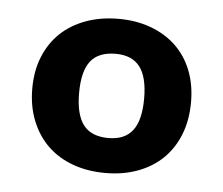

<svg xmlns="http://www.w3.org/2000/svg" viewBox="-35 -770 458 394"><g transform="rotate(5 194.0 -573.0)"><path d="M195 -732Q231 -732 261 -721Q291 -710 312.5 -689.8Q334 -669.5 345.8 -640.2Q357.5 -611 357.5 -574.5Q357.5 -537.5 345.8 -507.8Q334 -478 312.5 -457.2Q291 -436.5 261 -425.5Q231 -414.5 195 -414.5Q158 -414.5 127.8 -425.5Q97.5 -436.5 76 -457.2Q54.5 -478 42.5 -507.8Q30.5 -537.5 30.5 -574.5Q30.5 -611 42.5 -640.2Q54.5 -669.5 76 -689.8Q97.5 -710 127.8 -721Q158 -732 195 -732ZM195 -486.5Q228.5 -486.5 244.8 -507.8Q261 -529 261 -573.5Q261 -618 244.8 -639Q228.5 -660 195 -660Q159.5 -660 143.2 -639Q127 -618 127 -573.5Q127 -529 143.2 -507.8Q159.5 -486.5 195 -486.5Z"/></g></svg>

Font: LatoHex
Style: Bold
Weight: 700
Designer: Lukasz Dziedzic
Foundry: tyPoland Lukasz Dziedzic
Version: Version 1.104; Western+Polish opensource